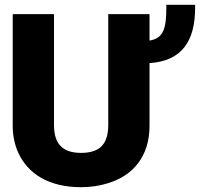

<svg xmlns="http://www.w3.org/2000/svg" viewBox="-20 -770 856 800"><path d="M33 -246C33 -205 41 -168 55 -136C96 -44 186 10 318 10C358 10 397 4 431 -7C533 -38 603 -117 603 -246V-507C739 -516 793 -600 793 -738V-750H673V-738C673 -656 663 -610 603 -601V-711H431V-249C431 -170 396 -133 318 -133C241 -133 205 -170 205 -249V-711H33Z"/></svg>

Font: Asimov Pro
Style: Ult
Weight: 900
Designer: Google
Version: Version 2.000980; 2014